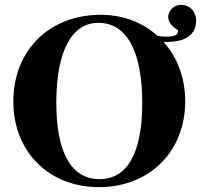

<svg xmlns="http://www.w3.org/2000/svg" viewBox="-20 -752 828 791"><path d="M659 -579C677 -579 703 -581 716 -584C757 -593 788 -620 788 -665C788 -709 758 -732 726 -732C693 -732 673 -704 673 -683C673 -657 693 -640 714 -627C714 -604 694 -601 658 -601C649 -601 638 -603 628 -605C567 -660 487 -691 394 -691C186 -691 35 -547 35 -334C35 -127 181 19 388 19C595 19 743 -127 743 -335C743 -432 710 -517 654 -579ZM566 -328C566 -122 505 -14 390 -14C276 -14 212 -119 212 -330C212 -540 275 -658 385 -658C502 -658 566 -541 566 -328Z"/></svg>

Font: XITS
Style: Bold
Weight: 700
Designer: MicroPress Inc., with final additions and corrections provided by Coen Hoffman, Elsevier (retired)
Version: Version 1.107